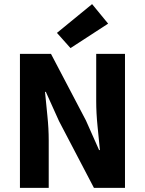

<svg xmlns="http://www.w3.org/2000/svg" viewBox="-20 -914 705 934"><path d="M77 0V-652H228L398 -328L462 -184H466Q461 -236 454.5 -300Q448 -364 448 -422V-652H588V0H437L267 -325L203 -467H199Q204 -413 210.5 -351Q217 -289 217 -231V0ZM323 -680 257 -754 428 -894 506 -799Z"/></svg>

Font: TT Toshiba Sans
Style: Bold
Weight: 700
Designer: Paul D. Hunt
Foundry: Toshiba Corporation
Version: Version 2.020;PS 2.000;hotconv 1.0.86;makeotf.lib2.5.63406